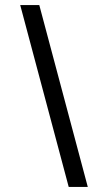

<svg xmlns="http://www.w3.org/2000/svg" viewBox="-20 -740 428 760"><path d="M60 -720H135.5L327.5 0H252Z"/></svg>

Font: CCSD_manrope
Style: Regular
Weight: 400
Designer: Mikhail Sharanda
Foundry: Mikhail Sharanda
Version: Version 4.503